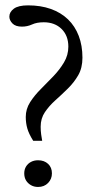

<svg xmlns="http://www.w3.org/2000/svg" viewBox="-20 -702 384 731"><path d="M106.4 -166Q89.8 -192.4 84 -212.9Q78.1 -233.4 78.1 -256.8Q78.1 -287.1 94.7 -313Q111.3 -338.9 135.3 -362.8Q159.2 -386.7 183.1 -411.6Q207 -436.5 223.6 -464.4Q240.2 -492.2 240.2 -524.4Q240.2 -566.4 214.4 -591.8Q188.5 -617.2 146.5 -617.2Q120.1 -617.2 102.1 -608.9Q84 -600.6 63.5 -600.6Q39.1 -600.6 27.3 -612.8Q15.6 -625 15.6 -638.7Q15.6 -656.2 32.7 -668.9Q49.8 -681.6 86.9 -681.6Q134.8 -681.6 173.3 -668Q211.9 -654.3 238.8 -628.4Q265.6 -602.5 279.8 -565.4Q293.9 -528.3 293.9 -482.4Q293.9 -443.4 277.8 -415.5Q261.7 -387.7 237.8 -364.3Q213.9 -340.8 190.4 -319.8Q167 -298.8 150.9 -274.9Q134.8 -251 134.8 -219.7Q134.8 -204.1 136.7 -190.4Q138.7 -176.8 140.6 -166ZM125 9.8Q109.4 9.8 97.7 2.9Q85.9 -3.9 79.1 -15.1Q72.3 -26.4 72.3 -42Q72.3 -56.6 79.1 -67.9Q85.9 -79.1 97.7 -85.4Q109.4 -91.8 125 -91.8Q148.4 -91.8 163.1 -78.1Q177.7 -64.5 177.7 -42Q177.7 -20.5 163.1 -5.4Q148.4 9.8 125 9.8Z"/></svg>

Font: Crimson Pro ExtraLight Light
Style: Regular
Weight: 300
Version: Version 1.002